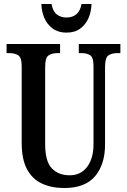

<svg xmlns="http://www.w3.org/2000/svg" viewBox="-20 -935 637 965"><path d="M303 10Q239 10 190.5 -12.5Q142 -35 115.5 -85Q89 -135 89 -217V-603Q89 -646 71.5 -657Q54 -668 29 -668H13V-714H282V-668H267Q241 -668 224 -656.5Q207 -645 207 -599V-210Q207 -124 240.5 -89Q274 -54 330 -54Q386 -54 418 -96.5Q450 -139 450 -211V-603Q450 -646 433.5 -657Q417 -668 391 -668H376V-714H585V-668H569Q542 -668 525 -656.5Q508 -645 508 -599V-209Q508 -109 458 -49.5Q408 10 303 10ZM314 -771Q273 -771 245 -791.5Q217 -812 203 -844.5Q189 -877 188 -915H239Q245 -879 265 -863Q285 -847 314 -847Q344 -847 363.5 -863Q383 -879 390 -915H440Q439 -877 425 -844.5Q411 -812 383.5 -791.5Q356 -771 314 -771Z"/></svg>

Font: Noto Serif Thai ExtraCondensed SemiBold
Style: Regular
Weight: 600
Width: 2
Designer: Monotype Design Team
Foundry: Monotype Imaging Inc.
Version: Version 2.001; ttfautohint (v1.8.4.7-5d5b)